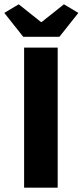

<svg xmlns="http://www.w3.org/2000/svg" viewBox="-37 -872 384 892"><path d="M75 0H231V-651H75ZM71 -701H239L327 -812L260 -852L157 -770H153L50 -852L-17 -812Z"/></svg>

Font: Source Sans Pro
Style: Bold
Weight: 700
Designer: Paul D. Hunt
Foundry: Adobe Systems Incorporated
Version: Version 3.006;hotconv 1.0.111;makeotfexe 2.5.65597